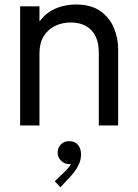

<svg xmlns="http://www.w3.org/2000/svg" viewBox="-20 -545 598 834"><path d="M67.4 0V-517.6H151.4V-454.1H170.9L134.8 -418Q147.9 -453.1 173.8 -477.1Q199.7 -501 234.9 -513.2Q270 -525.4 310.5 -525.4Q376 -525.4 416.3 -496.6Q456.5 -467.8 474.9 -423.3Q493.2 -378.9 493.2 -332V0H409.2V-314.5Q409.2 -380.4 376.7 -413.8Q344.2 -447.3 287.1 -447.3Q249 -447.3 218.3 -431.9Q187.5 -416.5 169.4 -387Q151.4 -357.4 151.4 -314.5V0ZM242.2 268.6 217.8 242.2 257.8 204.1Q268.1 194.3 276.6 184.3Q285.2 174.3 290 164.3Q294.9 154.3 293.9 144.5L309.6 142.6Q307.6 152.8 300.5 160.4Q293.5 168 280.3 168Q262.2 168 246.3 154.1Q230.5 140.1 230.5 118.2Q230.5 95.2 245.6 81.3Q260.7 67.4 280.3 68.4Q303.2 67.4 317.6 83Q332 98.6 332 126Q332 147.9 323.2 167.2Q314.5 186.5 303.2 201.2Q292 215.8 284.2 223.6Z"/></svg>

Font: Reddit Sans
Style: Regular
Weight: 400
Designer: Stephen Hutchings
Foundry: Reddit
Version: Version 1.014